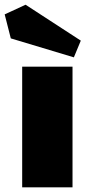

<svg xmlns="http://www.w3.org/2000/svg" viewBox="-44 -805 383 825"><path d="M51.3 -518.6H267.6V0H51.3ZM303.2 -630.4 273.4 -558.6 2.4 -640.1 -23.9 -743.2 65.9 -784.7Z"/></svg>

Font: Black Ops One
Style: Regular
Weight: 400
Designer: James Grieshaber
Foundry: James Grieshaber
Version: Version 1.002